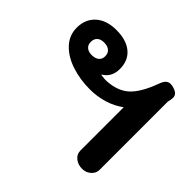

<svg xmlns="http://www.w3.org/2000/svg" viewBox="-145 -753 931 931"><g transform="rotate(45 320.5 -287.5)"><path d="M454 -47V-344Q418 -317 372 -303Q326 -289 276 -289Q209 -289 150 -308.5Q91 -328 55.5 -366Q20 -404 20 -456Q20 -514 58.5 -549Q97 -584 165 -584Q233 -584 271.5 -552Q310 -520 310 -462Q310 -406 266 -380L267 -378Q295 -374 305 -375Q377 -379 418.5 -416.5Q460 -454 493 -543Q501 -566 511 -575.5Q521 -585 535 -585Q546 -585 558 -581Q576 -575 583.5 -566.5Q591 -558 591 -545Q591 -535 586 -515V-47Q586 -23 567 -6.5Q548 10 522 10Q494 10 474 -6Q454 -22 454 -47ZM216 -455Q216 -476 202.5 -487.5Q189 -499 165 -499Q142 -499 129.5 -487.5Q117 -476 117 -455Q117 -435 130 -424Q143 -413 165 -413Q189 -413 202.5 -424Q216 -435 216 -455Z"/></g></svg>

Font: Kodchasan
Style: Bold
Weight: 700
Designer: Katatrad Aksorn Co.,Ltd.
Foundry: Cadson Demak Co.,Ltd.
Version: Version 1.000; ttfautohint (v1.6)